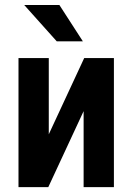

<svg xmlns="http://www.w3.org/2000/svg" viewBox="-20 -766 542 786"><path d="M179.7 -216.3 324.7 -528.3H446.3V0H322.3V-311L177.7 0H55.7V-528.3H179.7ZM223.1 -745.6 319.3 -596.7H212.4L79.1 -745.6Z"/></svg>

Font: Roboto Condensed SemiBold
Style: Regular
Weight: 600
Designer: Christian Robertson
Foundry: Google
Version: Version 3.008; 2023